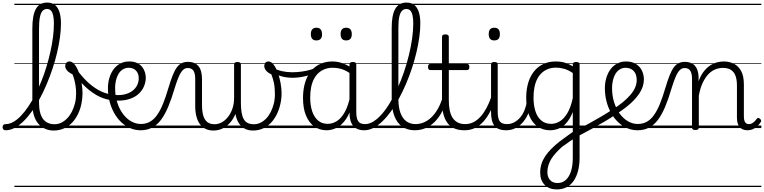

<svg xmlns="http://www.w3.org/2000/svg" viewBox="-112 -998 5952 1496"><path d="M-68 17Q-81 17 -86.5 9.5Q-92 2 -92 -7Q-92 -16 -86.5 -23.5Q-81 -31 -68 -31Q-38 -31 -8 -48Q22 -65 51.5 -96Q81 -127 109 -168.5Q137 -210 162.5 -260Q188 -310 210.5 -365.5Q233 -421 250.5 -479.5Q268 -538 281 -596Q294 -654 301 -709.5Q308 -765 308 -815Q308 -826 316.5 -831.5Q325 -837 335.5 -837Q346 -837 354.5 -831.5Q363 -826 363 -815Q363 -764 355 -706Q347 -648 332.5 -586.5Q318 -525 297.5 -463.5Q277 -402 252 -342.5Q227 -283 198 -229.5Q169 -176 137 -131Q105 -86 71 -53Q37 -20 2 -1.5Q-33 17 -68 17ZM306 19Q270 19 239.5 5.5Q209 -8 186.5 -34Q164 -60 152 -100Q140 -140 140 -192V-777Q140 -880 168 -929Q196 -978 255 -978Q293 -978 316.5 -959Q340 -940 351.5 -903.5Q363 -867 363 -815Q363 -802 354.5 -796Q346 -790 335.5 -790Q325 -790 316.5 -796Q308 -802 308 -815Q308 -852 302.5 -877Q297 -902 285.5 -915Q274 -928 254 -928Q234 -928 220 -913.5Q206 -899 199 -864.5Q192 -830 192 -771V-200Q192 -157 199.5 -125.5Q207 -94 222 -73Q237 -52 260 -41Q283 -30 313 -30Q341 -30 365.5 -42Q390 -54 411 -75.5Q432 -97 447.5 -127Q463 -157 472 -192.5Q481 -228 481 -268Q481 -301 477 -327.5Q473 -354 467 -377Q461 -400 453 -419Q425 -432 410.5 -449Q396 -466 396 -484Q396 -498 404.5 -508.5Q413 -519 430 -519Q451 -519 470 -495Q489 -471 502.5 -433Q516 -395 523.5 -352Q531 -309 531 -272Q531 -229 522 -187Q513 -145 495 -108Q477 -71 450 -42.5Q423 -14 387 2.5Q351 19 306 19ZM0 449H614V459H0ZM0 -20H614V0H0ZM0 -505H614V-500H0ZM0 -969H614V-959H0Z M746 -219Q690 -228 639 -257.5Q588 -287 541.5 -333Q495 -379 453 -435Q446 -446 451 -455.5Q456 -465 466.5 -467.5Q477 -470 485 -458Q522 -406 565 -364.5Q608 -323 655 -296.5Q702 -270 752 -263Q762 -261 765.5 -254Q769 -247 768 -238.5Q767 -230 761 -224Q755 -218 746 -219ZM614 449H639V459H614ZM614 -20H639V0H614ZM614 -505H639V-500H614ZM614 -969H639V-959H614Z M757 -261Q812 -253 851.5 -261Q891 -269 917.5 -288.5Q944 -308 956.5 -334Q969 -360 969 -388Q969 -425 948 -447.5Q927 -470 891 -470Q879 -470 874 -477.5Q869 -485 870 -494.5Q871 -504 877.5 -511.5Q884 -519 896 -519Q930 -519 954.5 -508Q979 -497 994 -478.5Q1009 -460 1016.5 -437.5Q1024 -415 1024 -392Q1024 -359 1009.5 -324.5Q995 -290 964 -263Q933 -236 883 -222.5Q833 -209 764 -217ZM639 449H1114V459H639ZM639 -20H1114V0H639ZM639 -505H1114V-500H639ZM639 -969H1114V-959H639Z M984 17Q940 17 901.5 0Q863 -17 831.5 -47Q800 -77 777 -118.5Q754 -160 741.5 -209Q729 -258 729 -311Q729 -355 741 -393.5Q753 -432 774.5 -460Q796 -488 826 -503.5Q856 -519 892 -519Q903 -519 908 -511.5Q913 -504 912 -494.5Q911 -485 905 -477.5Q899 -470 888 -470Q872 -470 856 -463Q840 -456 827 -443Q814 -430 805 -410.5Q796 -391 790.5 -366.5Q785 -342 785 -313Q785 -251 801.5 -199.5Q818 -148 846 -110.5Q874 -73 910 -52.5Q946 -32 985 -32Q1023 -32 1053.5 -48Q1084 -64 1109.5 -98.5Q1135 -133 1157 -186.5Q1179 -240 1201 -315Q1218 -372 1233.5 -411Q1249 -450 1266 -473Q1283 -496 1304 -506Q1325 -516 1352 -516Q1363 -516 1368 -509Q1373 -502 1372.5 -492.5Q1372 -483 1365.5 -475.5Q1359 -468 1349 -468Q1336 -468 1324 -461Q1312 -454 1300 -436.5Q1288 -419 1275.5 -387.5Q1263 -356 1248 -308Q1224 -226 1198 -164.5Q1172 -103 1141.5 -63Q1111 -23 1072 -3Q1033 17 984 17ZM1114 449H1239V459H1114ZM1114 -20H1239V0H1114ZM1114 -505H1239V-500H1114ZM1114 -969H1239V-959H1114Z M1551 19Q1517 19 1490.5 6.5Q1464 -6 1446 -30Q1428 -54 1418.5 -90Q1409 -126 1409 -173V-383Q1409 -427 1395 -447.5Q1381 -468 1350 -468Q1339 -468 1333.5 -475.5Q1328 -483 1328.5 -492.5Q1329 -502 1335 -509Q1341 -516 1352 -516Q1379 -516 1399.5 -508Q1420 -500 1434 -483Q1448 -466 1455 -440.5Q1462 -415 1462 -380V-179Q1462 -132 1471.5 -98.5Q1481 -65 1502.5 -47.5Q1524 -30 1560 -30Q1588 -30 1614.5 -44Q1641 -58 1663 -85Q1685 -112 1698.5 -150Q1712 -188 1712 -237V-496Q1712 -505 1718.5 -510Q1725 -515 1739 -515Q1752 -515 1758.5 -510Q1765 -505 1765 -496V-200Q1765 -156 1770 -124Q1775 -92 1786.5 -71Q1798 -50 1817.5 -40Q1837 -30 1866 -30Q1893 -30 1917 -41.5Q1941 -53 1961.5 -74Q1982 -95 1997 -124.5Q2012 -154 2021 -189Q2030 -224 2030 -264Q2030 -316 2022 -353Q2014 -390 2002 -419Q1974 -432 1960.5 -449Q1947 -466 1947 -484Q1947 -498 1955 -508.5Q1963 -519 1980 -519Q2001 -519 2019.5 -495Q2038 -471 2052 -433Q2066 -395 2074 -352Q2082 -309 2082 -272Q2082 -229 2072.5 -187Q2063 -145 2045 -108Q2027 -71 2000.5 -42.5Q1974 -14 1938.5 2.5Q1903 19 1859 19Q1823 19 1795.5 5Q1768 -9 1749.5 -37.5Q1731 -66 1722 -110Q1706 -70 1680 -41Q1654 -12 1621.5 3.5Q1589 19 1551 19ZM1239 449H2165V459H1239ZM1239 -20H2165V0H1239ZM1239 -505H2165V-500H1239ZM1239 -969H2165V-959H1239Z M2169 -392Q2126 -392 2086 -402Q2046 -412 2008 -431Q2001 -435 1999.5 -442.5Q1998 -450 2000 -457Q2002 -464 2007.5 -468Q2013 -472 2019 -468Q2048 -452 2085.5 -443.5Q2123 -435 2165 -435Q2200 -435 2237.5 -440Q2275 -445 2309 -455Q2343 -465 2366 -479Q2374 -484 2380 -478.5Q2386 -473 2386 -464.5Q2386 -456 2378 -451Q2333 -422 2277 -407Q2221 -392 2169 -392ZM2165 449V459ZM2165 -20V0ZM2165 -505V-500ZM2165 -969V-959Z M2433 17Q2379 17 2337.5 -12Q2296 -41 2272.5 -97Q2249 -153 2249 -234Q2249 -285 2258.5 -328.5Q2268 -372 2286.5 -407Q2305 -442 2333 -467Q2361 -492 2397.5 -505.5Q2434 -519 2479 -519Q2517 -519 2553.5 -506.5Q2590 -494 2626 -470V-419Q2586 -449 2550.5 -459.5Q2515 -470 2480 -470Q2448 -470 2420.5 -460Q2393 -450 2371.5 -431Q2350 -412 2335 -384Q2320 -356 2312.5 -319.5Q2305 -283 2305 -237Q2305 -178 2320 -132Q2335 -86 2365.5 -59.5Q2396 -33 2442 -33Q2479 -33 2513.5 -55Q2548 -77 2575 -126Q2602 -175 2618 -255L2637 -206Q2618 -120 2584.5 -71Q2551 -22 2511.5 -2.5Q2472 17 2433 17ZM2727 17Q2697 17 2675 8Q2653 -1 2639 -18.5Q2625 -36 2618 -62Q2611 -88 2611 -123V-496Q2611 -506 2617.5 -510.5Q2624 -515 2638 -515Q2651 -515 2657.5 -510.5Q2664 -506 2664 -496V-124Q2664 -77 2678.5 -54Q2693 -31 2733 -31Q2741 -31 2745.5 -23.5Q2750 -16 2749.5 -7Q2749 2 2744 9.5Q2739 17 2727 17ZM2165 449H2800V459H2165ZM2165 -20H2800V0H2165ZM2165 -505H2800V-500H2165ZM2165 -969H2800V-959H2165Z M2726 17Q2714 17 2709 9.5Q2704 2 2705.5 -7Q2707 -16 2713.5 -23.5Q2720 -31 2732 -31Q2766 -31 2799.5 -52.5Q2833 -74 2866 -112Q2899 -150 2929 -201.5Q2959 -253 2986.5 -313Q3014 -373 3036 -438Q3058 -503 3074 -568.5Q3090 -634 3099 -697Q3108 -760 3108 -814Q3108 -827 3116.5 -833.5Q3125 -840 3135.5 -840Q3146 -840 3154.5 -833.5Q3163 -827 3163 -814Q3163 -764 3155 -707Q3147 -650 3132.5 -589Q3118 -528 3097.5 -466Q3077 -404 3051.5 -344.5Q3026 -285 2997 -231Q2968 -177 2935.5 -132Q2903 -87 2868.5 -53.5Q2834 -20 2798 -1.5Q2762 17 2726 17ZM2800 449V459ZM2800 -20V0ZM2800 -505V-500ZM2800 -969V-959Z M2353 -683Q2331 -683 2320.5 -695.5Q2310 -708 2310 -732Q2310 -757 2321 -769.5Q2332 -782 2353 -782Q2375 -782 2386 -769.5Q2397 -757 2397 -732Q2398 -707 2386.5 -695Q2375 -683 2353 -683ZM2585 -683Q2563 -683 2552.5 -695.5Q2542 -708 2542 -732Q2542 -757 2552.5 -769.5Q2563 -782 2585 -782Q2607 -782 2618 -769.5Q2629 -757 2629 -732Q2629 -707 2618 -695Q2607 -683 2585 -683Z M3119 17Q3063 17 3022.5 -11Q2982 -39 2961 -93.5Q2940 -148 2940 -228V-782Q2940 -881 2968 -929.5Q2996 -978 3055 -978Q3093 -978 3116.5 -959Q3140 -940 3151.5 -903.5Q3163 -867 3163 -815Q3163 -802 3154.5 -796Q3146 -790 3135.5 -790Q3125 -790 3116.5 -796Q3108 -802 3108 -815Q3108 -852 3102.5 -877Q3097 -902 3085.5 -915Q3074 -928 3054 -928Q3034 -928 3020 -913.5Q3006 -899 2999 -867Q2992 -835 2992 -781V-229Q2992 -163 3008 -119Q3024 -75 3054 -53Q3084 -31 3126 -31Q3136 -31 3141.5 -23.5Q3147 -16 3146.5 -7Q3146 2 3139 9.5Q3132 17 3119 17ZM2800 449H3194V459H2800ZM2800 -20H3194V0H2800ZM2800 -505H3194V-500H2800ZM2800 -969H3194V-959H2800Z M3119 17Q3108 17 3102.5 9.5Q3097 2 3097.5 -7Q3098 -16 3105 -23.5Q3112 -31 3125 -31Q3160 -31 3192 -45Q3224 -59 3251.5 -86Q3279 -113 3301 -152.5Q3323 -192 3338 -243Q3341 -253 3350 -253Q3359 -253 3366 -246.5Q3373 -240 3370 -230Q3355 -171 3331 -125.5Q3307 -80 3274.5 -48Q3242 -16 3203 0.5Q3164 17 3119 17ZM3194 449V459ZM3194 -20V0ZM3194 -505V-500ZM3194 -969V-959Z M3507 17Q3460 17 3427 2Q3394 -13 3373 -42Q3352 -71 3342 -112.5Q3332 -154 3332 -206V-452H3242Q3232 -452 3227.5 -458Q3223 -464 3223 -476Q3223 -489 3227.5 -494.5Q3232 -500 3242 -500H3332V-711Q3332 -721 3338.5 -725.5Q3345 -730 3358 -730Q3371 -730 3378 -725.5Q3385 -721 3385 -711V-500H3525Q3536 -500 3540.5 -494.5Q3545 -489 3545 -476Q3545 -464 3540.5 -458Q3536 -452 3525 -452H3385V-217Q3385 -178 3391 -144Q3397 -110 3411.5 -85Q3426 -60 3451 -45.5Q3476 -31 3514 -31Q3524 -31 3529 -23.5Q3534 -16 3533.5 -7Q3533 2 3526.5 9.5Q3520 17 3507 17ZM3194 449H3582V459H3194ZM3194 -20H3582V0H3194ZM3194 -505H3582V-500H3194ZM3194 -969H3582V-959H3194Z M3507 17Q3496 17 3490.5 9.5Q3485 2 3485.5 -7Q3486 -16 3493 -23.5Q3500 -31 3513 -31Q3547 -31 3577 -46Q3607 -61 3632.5 -89.5Q3658 -118 3679.5 -158Q3701 -198 3718 -249Q3721 -259 3730 -259Q3739 -259 3745.5 -252Q3752 -245 3749 -235Q3733 -180 3710 -134Q3687 -88 3657.5 -54Q3628 -20 3590.5 -1.5Q3553 17 3507 17ZM3582 449V459ZM3582 -20V0ZM3582 -505V-500ZM3582 -969V-959Z M3833 17Q3800 17 3776.5 8Q3753 -1 3739.5 -19.5Q3726 -38 3720 -64.5Q3714 -91 3714 -126V-496Q3714 -506 3720.5 -510.5Q3727 -515 3739 -515Q3753 -515 3759.5 -510.5Q3766 -506 3766 -496V-128Q3766 -77 3781 -54Q3796 -31 3840 -31Q3849 -31 3853.5 -23.5Q3858 -16 3857.5 -7Q3857 2 3851 9.5Q3845 17 3833 17ZM3739 -683Q3717 -683 3706.5 -695.5Q3696 -708 3696 -732Q3696 -757 3706.5 -769.5Q3717 -782 3739 -782Q3761 -782 3772 -769.5Q3783 -757 3783 -732Q3783 -707 3772 -695Q3761 -683 3739 -683ZM3582 449H3907V459H3582ZM3582 -20H3907V0H3582ZM3582 -505H3907V-500H3582ZM3582 -969H3907V-959H3582Z M3832 17Q3821 17 3815.5 9.5Q3810 2 3810.5 -7Q3811 -16 3818 -23.5Q3825 -31 3838 -31Q3869 -31 3895.5 -45.5Q3922 -60 3942.5 -84.5Q3963 -109 3976 -142.5Q3989 -176 3995 -215Q3996 -226 4005 -229Q4014 -232 4022 -228Q4030 -224 4029 -213Q4024 -165 4008 -123.5Q3992 -82 3966.5 -50.5Q3941 -19 3907 -1Q3873 17 3832 17ZM3907 449V459ZM3907 -20V0ZM3907 -505V-500ZM3907 -969V-959Z M4226 478Q4168 478 4132.5 443Q4097 408 4097 347Q4097 312 4106.5 281Q4116 250 4135 221Q4154 192 4181.5 164Q4209 136 4245 107Q4263 94 4280.5 81Q4298 68 4316 55Q4334 42 4351 30V-125Q4327 -67 4298 -36.5Q4269 -6 4237 5.5Q4205 17 4173 17Q4119 17 4077 -12Q4035 -41 4011.5 -97.5Q3988 -154 3988 -234Q3988 -285 3997.5 -328.5Q4007 -372 4026 -407Q4045 -442 4073 -467Q4101 -492 4137 -505.5Q4173 -519 4218 -519Q4243 -519 4264.5 -515.5Q4286 -512 4307 -503.5Q4328 -495 4351 -481V-497Q4351 -506 4357.5 -510.5Q4364 -515 4378 -515Q4391 -515 4397.5 -510.5Q4404 -506 4404 -497V229Q4404 287 4392 333Q4380 379 4357.5 411.5Q4335 444 4302 461Q4269 478 4226 478ZM4233 428Q4269 428 4295.5 405Q4322 382 4336.5 338Q4351 294 4351 233V88Q4337 97 4322.5 107Q4308 117 4294.5 127Q4281 137 4266 147Q4240 171 4219 194Q4198 217 4183.5 240.5Q4169 264 4161 289.5Q4153 315 4153 343Q4153 368 4162.5 387.5Q4172 407 4189.5 417.5Q4207 428 4233 428ZM4182 -33Q4217 -33 4249.5 -52.5Q4282 -72 4308.5 -116Q4335 -160 4351 -234V-429Q4316 -453 4283.5 -462Q4251 -471 4220 -471Q4187 -471 4160 -461Q4133 -451 4111.5 -432Q4090 -413 4075 -384.5Q4060 -356 4052.5 -319.5Q4045 -283 4045 -238Q4045 -179 4059.5 -132.5Q4074 -86 4105 -59.5Q4136 -33 4182 -33ZM3907 449H4542V459H3907ZM3907 -20H4542V0H3907ZM3907 -505H4542V-500H3907ZM3907 -969H4542V-959H3907Z M4689 -108Q4646 -79 4599 -51Q4552 -23 4500.5 5Q4449 33 4394 62Q4387 67 4379.5 63Q4372 59 4368 50.5Q4364 42 4365.5 33.5Q4367 25 4377 19Q4430 -10 4480.5 -37.5Q4531 -65 4578 -93Q4625 -121 4667 -149Q4675 -155 4682.5 -151.5Q4690 -148 4695 -140.5Q4700 -133 4699 -124Q4698 -115 4689 -108ZM4542 449V459ZM4542 -20V0ZM4542 -505V-500ZM4542 -969V-959Z M4668 -149Q4710 -176 4743 -203.5Q4776 -231 4800 -259Q4824 -287 4836.5 -315.5Q4849 -344 4849 -374Q4849 -420 4825.5 -445Q4802 -470 4760 -470Q4750 -470 4745 -477.5Q4740 -485 4740.5 -494.5Q4741 -504 4747 -511.5Q4753 -519 4765 -519Q4813 -519 4844 -499Q4875 -479 4890 -447Q4905 -415 4905 -379Q4905 -351 4896 -323.5Q4887 -296 4869 -269Q4851 -242 4825.5 -215.5Q4800 -189 4766 -162.5Q4732 -136 4691 -110ZM4542 449H4986V459H4542ZM4542 -20H4986V0H4542ZM4542 -505H4986V-500H4542ZM4542 -969H4986V-959H4542Z M4856 17Q4812 17 4773.5 0Q4735 -17 4703.5 -47Q4672 -77 4649 -118.5Q4626 -160 4613.5 -209Q4601 -258 4601 -311Q4601 -355 4613 -393.5Q4625 -432 4646.5 -460Q4668 -488 4698 -503.5Q4728 -519 4764 -519Q4775 -519 4780 -511.5Q4785 -504 4784 -494.5Q4783 -485 4777 -477.5Q4771 -470 4760 -470Q4744 -470 4728 -463Q4712 -456 4699 -443Q4686 -430 4677 -410.5Q4668 -391 4662.5 -366.5Q4657 -342 4657 -313Q4657 -251 4673.5 -199.5Q4690 -148 4718 -110.5Q4746 -73 4782 -52.5Q4818 -32 4857 -32Q4895 -32 4925.5 -48Q4956 -64 4981.5 -98.5Q5007 -133 5029 -186.5Q5051 -240 5073 -315Q5090 -372 5105.5 -411Q5121 -450 5138 -473Q5155 -496 5176 -506Q5197 -516 5224 -516Q5235 -516 5240 -509Q5245 -502 5244.5 -492.5Q5244 -483 5237.5 -475.5Q5231 -468 5221 -468Q5208 -468 5196 -461Q5184 -454 5172 -436.5Q5160 -419 5147.5 -387.5Q5135 -356 5120 -308Q5096 -226 5070 -164.5Q5044 -103 5013.5 -63Q4983 -23 4944 -3Q4905 17 4856 17ZM4986 449H5111V459H4986ZM4986 -20H5111V0H4986ZM4986 -505H5111V-500H4986ZM4986 -969H5111V-959H4986Z M5306 15Q5293 15 5286.5 10.5Q5280 6 5280 -4V-383Q5280 -427 5266 -447.5Q5252 -468 5222 -468Q5212 -468 5207 -475.5Q5202 -483 5202 -492.5Q5202 -502 5208 -509Q5214 -516 5224 -516Q5250 -516 5269.5 -508.5Q5289 -501 5302 -486.5Q5315 -472 5322 -452Q5329 -432 5331 -406V-365Q5347 -409 5370 -439Q5393 -469 5419 -486.5Q5445 -504 5472.5 -511.5Q5500 -519 5527 -519Q5572 -519 5607 -501Q5642 -483 5663 -444Q5684 -405 5684 -341V-93Q5684 -73 5687.5 -59.5Q5691 -46 5700 -38.5Q5709 -31 5722 -31Q5733 -31 5743 -35Q5753 -39 5763.5 -48.5Q5774 -58 5784 -72Q5789 -79 5795.5 -79Q5802 -79 5809 -73Q5816 -67 5818 -60.5Q5820 -54 5816 -48Q5804 -28 5787.5 -13Q5771 2 5752 9.5Q5733 17 5713 17Q5693 17 5677.5 11Q5662 5 5651.5 -7.5Q5641 -20 5635.5 -38Q5630 -56 5630 -81V-332Q5630 -376 5619 -406.5Q5608 -437 5584 -453Q5560 -469 5520 -469Q5492 -469 5463 -458Q5434 -447 5409 -421.5Q5384 -396 5364 -354.5Q5344 -313 5333 -252V-4Q5333 6 5326.5 10.5Q5320 15 5306 15ZM5111 449H5820V459H5111ZM5111 -20H5820V0H5111ZM5111 -505H5820V-500H5111ZM5111 -969H5820V-959H5111Z"/></svg>

Font: Playwrite IT Trad Guides
Style: Regular
Weight: 400
Designer: Veronika Burian, José Scaglione
Foundry: TypeTogether
Version: Version 1.003